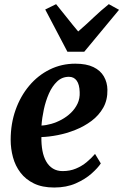

<svg xmlns="http://www.w3.org/2000/svg" viewBox="-20 -868 578 900"><path d="M452.5 -102Q439 -81 409.2 -54.5Q379.5 -28 335.5 -8.5Q291.5 11 234 11Q178 11 139 -8Q100 -27 75.8 -59Q51.5 -91 40.8 -131Q30 -171 30 -212.5Q30 -288 53 -352.8Q76 -417.5 117 -466.2Q158 -515 213.2 -542.2Q268.5 -569.5 333 -569.5Q385 -569.5 418 -553.5Q451 -537.5 467 -509.5Q483 -481.5 483.5 -447.5Q484.5 -399.5 464 -363.2Q443.5 -327 409 -301.2Q374.5 -275.5 333 -259Q291.5 -242.5 250 -234.5Q208.5 -226.5 174 -225.5Q173.5 -190.5 179 -161.2Q184.5 -132 196.8 -110.8Q209 -89.5 228.2 -77.8Q247.5 -66 273.5 -66Q308 -66 336 -77.8Q364 -89.5 386.2 -108Q408.5 -126.5 425.5 -146.5ZM303 -508Q271 -508 247.8 -486Q224.5 -464 209.2 -429.2Q194 -394.5 185.5 -355Q177 -315.5 174.5 -279.5Q196 -280.5 220.8 -287.5Q245.5 -294.5 269.2 -307.5Q293 -320.5 312.5 -339.2Q332 -358 343.5 -382.2Q355 -406.5 353.5 -436.5Q352.5 -472 339.5 -490Q326.5 -508 303 -508ZM296 -625.5 192 -823.5 243 -848.5Q268.5 -817.5 294 -785Q319.5 -752.5 346.5 -720.5Q383.5 -752.5 417.5 -785Q451.5 -817.5 490 -848.5L538 -822L375 -625.5Z"/></svg>

Font: Merriweather 20pt
Style: Bold Italic
Weight: 700
Italic angle: -7.8°
Version: Version 2.101